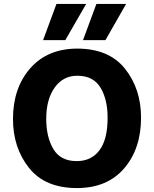

<svg xmlns="http://www.w3.org/2000/svg" viewBox="-20 -942 782 976"><path d="M470 -922H621L516 -738H402ZM267 -922H418L312 -738H199ZM371 -695Q534 -695 615.5 -592.5Q697 -490 697 -344Q697 -186 611 -86Q525 14 371 14Q209 14 127.5 -88.5Q46 -191 46 -337Q46 -494 133 -594Q220 -694 371 -695ZM370 -123Q444 -123 485.5 -178Q527 -233 527 -344Q527 -437 490.5 -497Q454 -557 373 -557Q301 -557 258 -497Q215 -437 215 -338Q215 -245 251.5 -184Q288 -123 370 -123Z"/></svg>

Font: Palanquin Dark SemiBold
Style: Regular
Weight: 600
Designer: Pria Ravichandran
Version: Version 1.001